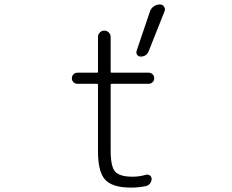

<svg xmlns="http://www.w3.org/2000/svg" viewBox="-20 -852 1040 860"><path d="M696.3 -832Q708 -832 714.8 -822.3Q718.8 -816.4 718.8 -809.6Q718.8 -805.7 716.8 -800.8L646.5 -624Q636.7 -598.6 610.4 -598.6Q599.6 -598.6 594.2 -606.4Q588.9 -614.3 591.8 -624L651.4 -799.8Q656.2 -814.5 668.5 -823.2Q680.7 -832 696.3 -832ZM479.5 -476.6Q475.6 -476.6 475.6 -472.7V-177.7Q475.6 -105.5 496.1 -83Q516.6 -60.5 574.2 -60.5Q603.5 -60.5 634.8 -69.3Q643.6 -71.3 651.4 -65.9Q659.2 -60.5 659.2 -50.8Q659.2 -40 652.3 -30.8Q645.5 -21.5 633.8 -18.6Q602.5 -11.7 567.4 -11.7Q483.4 -11.7 451.2 -46.9Q418.9 -82 418.9 -174.8V-472.7Q418.9 -476.6 415 -476.6H327.1Q316.4 -476.6 309.1 -483.9Q301.8 -491.2 301.8 -501.5Q301.8 -511.7 309.1 -519Q316.4 -526.4 327.1 -526.4H415Q418.9 -526.4 418.9 -531.2V-686.5Q418.9 -698.2 427.2 -706.5Q435.5 -714.8 447.3 -714.8Q459 -714.8 467.3 -706.5Q475.6 -698.2 475.6 -686.5V-531.2Q475.6 -526.4 479.5 -526.4H645.5Q656.2 -526.4 663.6 -519Q670.9 -511.7 670.9 -501.5Q670.9 -491.2 663.6 -483.9Q656.2 -476.6 645.5 -476.6Z"/></svg>

Font: Gen Jyuu Gothic L Monospace Light
Style: Regular
Weight: 300
Designer: [Source Han Sans]
Ryoko NISHIZUKA  (kana & ideographs); Paul D. Hunt (Latin, Greek & Cyrillic); Wenlong ZHANG  (bopomofo
Version: Version 1.002.20150607